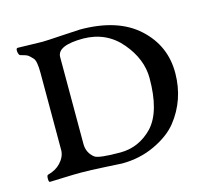

<svg xmlns="http://www.w3.org/2000/svg" viewBox="-75 -537 668 624"><g transform="rotate(-15 259.5 -225.0)"><path d="M181 -43Q194 -33 267 -33Q330 -33 376 -81Q421 -130 421 -242Q421 -306 372.5 -363.5Q324 -421 246 -422Q158 -422 158 -383V-91Q158 -61 181 -43ZM263 3Q260 3 208.5 0Q157 -3 125 -3Q101 -3 63.5 -1.5Q26 0 21 0Q17 0 17 -11.5Q17 -23 21 -24Q48 -31 64 -48Q82 -67 83 -89V-350Q83 -390 74 -400Q64 -411 58.5 -414.5Q53 -418 34 -423Q31 -424 29 -430Q27 -436 27.5 -442Q28 -448 33 -448Q47 -448 73 -447Q99 -446 115 -446Q128 -446 181.5 -449.5Q235 -453 243 -453Q370 -453 438.5 -390.5Q507 -328 506 -235Q505 -146 452 -79Q425 -45 374 -21Q323 3 263 3Z"/></g></svg>

Font: EB Garamond
Style: SC
Weight: 400
Version: Version 000.010